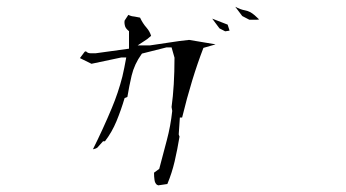

<svg xmlns="http://www.w3.org/2000/svg" viewBox="-20 -680 1040 577"><path d="M504.4 -505.9Q504.4 -421.9 495.6 -358.4L497.6 -346.7Q492.7 -301.3 481.4 -259Q470.2 -216.8 458.5 -172.4L442.9 -161.1Q442.9 -148.4 444.3 -139.6Q445.3 -130.4 451.2 -125L455.6 -123L482.9 -127Q496.6 -159.7 504.9 -195.3Q513.2 -231 519.5 -269.5L517.1 -275.9L520.5 -326.7H527.3Q555.7 -443.8 591.3 -536.1L627 -546.4V-546.9L548.3 -560.1Q519 -557.1 488.5 -552.2Q458 -547.4 430.2 -543.5H393.6L422.4 -562.5L434.1 -572.3Q430.2 -585.4 420.9 -596.2Q408.7 -609.9 400.9 -627Q390.6 -629.4 385 -630.1Q379.4 -630.9 376.5 -631.3Q370.6 -632.8 365.7 -635.3L354.5 -618.2Q354 -615.2 354 -613.3Q354 -607.9 355.5 -602.5Q356.9 -595.7 365.2 -588.4L367.7 -586.4V-533.7L268.1 -520H267.6H251.5Q243.7 -520 238.3 -525.9L234.4 -524.4L220.2 -505.4L254.9 -488.3L344.7 -507.3H345.7H359.4Q353.5 -474.1 347.7 -449.7Q335.4 -401.4 315.9 -355Q289.6 -292 259.3 -231.4Q261.2 -231.9 264.6 -232.7Q268.1 -233.4 272.5 -236.3L289.6 -255.4H295.4Q316.4 -282.7 330.1 -315.9Q343.8 -349.1 354.5 -385.3L362.8 -388.7Q368.2 -421.4 375.5 -452.6Q383.8 -487.3 405.3 -517.1L406.7 -519L480.5 -537.6H481.4H495.6L504.4 -506.8ZM639.6 -594.7 656.7 -585.9 669.9 -587.9 664.1 -606 617.7 -624ZM708 -631.8 729.5 -620.6H751.5L758.8 -621.6L745.1 -634.3Q731 -646.5 716.3 -648.9Q702.1 -651.4 687 -659.7Z"/></svg>

Font: Bakudai
Style: ExtraLight
Weight: 200
Version: Version 1.48